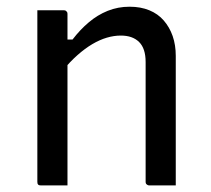

<svg xmlns="http://www.w3.org/2000/svg" viewBox="-20 -563 640 583"><path d="M513.7 0Q492.5 0 473.6 0Q454.8 0 433.2 0Q430.2 0 427.7 -1.5Q425.2 -2.9 423.7 -4.9Q422.2 -6.9 422.2 -10.8Q422.2 -71.8 422.2 -132.4Q422.2 -193.1 422.2 -253.7Q422.2 -314.4 422.2 -374.7Q422.2 -415.8 402.4 -435.4Q382.7 -455 346.8 -455Q326.1 -455 304.3 -448.6Q282.4 -442.1 260.1 -428.9Q237.8 -415.6 215.4 -395.8Q193 -376.1 170.2 -348.5V-442.9H200.2Q223.3 -473.1 249.7 -495.3Q276 -517.6 307 -530.1Q338.1 -542.6 373.4 -542.6Q407.2 -542.6 433.4 -531.8Q459.6 -521.1 477.2 -500.8Q494.8 -480.6 504.3 -453.5Q513.7 -426.3 513.7 -393.4Q513.7 -345.4 513.7 -297Q513.7 -248.6 513.7 -200.3Q513.7 -151.9 513.7 -103.1Q513.7 -76.9 513.7 -51.3Q513.7 -25.6 513.7 0ZM184.9 0Q171 0 158.1 0Q145.1 0 131.9 0Q118.7 0 104.4 0Q101.4 0 99.4 -0.5Q97.4 -1 95.9 -2.5Q94.4 -4.1 93.9 -6.1Q93.4 -8.1 93.4 -11.2Q93.4 -64 93.4 -116.8Q93.4 -169.6 93.4 -221.9Q93.4 -274.2 93.4 -327Q93.4 -379.8 93.4 -432.6Q93.4 -464.9 93.4 -490.5Q93.4 -516.1 93.4 -531.8Q109.1 -531.8 122.5 -531.8Q135.8 -531.8 148.5 -531.8Q161.3 -531.8 173.9 -531.8Q177.9 -531.8 179.9 -530.3Q181.9 -528.8 183.4 -526.8Q184.9 -524.7 184.9 -520.7Q184.9 -434.7 184.9 -347.8Q184.9 -260.8 184.9 -173.9Q184.9 -86.9 184.9 0Z"/></svg>

Font: Recursive Sans Linear Light
Style: Regular
Weight: 300
Version: Version 1.085